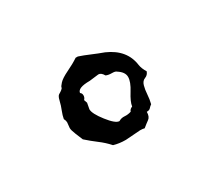

<svg xmlns="http://www.w3.org/2000/svg" viewBox="-49 -725 327 298"><g transform="rotate(-30 114.5 -575.5)"><path d="M42 -560.5 43 -570.3Q43 -573.2 41 -577.1Q42 -583 44.9 -590.3Q47.9 -597.7 49.3 -604Q50.8 -610.4 52.2 -612.3Q53.7 -614.3 55.7 -615.2Q57.6 -616.2 60.1 -618.2Q62.5 -620.1 62.5 -621.6Q62.5 -623 66.9 -627.9Q71.3 -632.8 83.5 -638.7Q95.7 -644.5 104.5 -650.4H108.4Q117.2 -647.5 127.4 -643.1Q137.7 -638.7 148.4 -634.8Q179.7 -621.1 183.6 -591.8Q184.6 -585 189.5 -577.1Q187.5 -571.3 182.1 -569.3Q176.8 -567.4 174.8 -560.5Q172.9 -553.7 172.4 -545.4Q171.9 -537.1 169.9 -529.3Q167 -527.3 165 -524.9Q163.1 -522.5 158.2 -522.5Q158.2 -513.7 153.3 -510.3Q148.4 -506.8 142.6 -502Q139.6 -502.9 134.8 -502.9L108.4 -501Q96.7 -501 86.9 -503.9Q79.1 -512.7 69.3 -520Q59.6 -527.3 50.8 -535.2Q48.8 -540 45.4 -548.3Q42 -556.6 42 -560.5ZM85 -581.1 83 -570.3Q83 -562.5 95.2 -546.9Q107.4 -531.2 114.3 -531.2Q119.1 -534.2 125 -533.7Q130.9 -533.2 136.7 -535.2Q137.7 -539.1 142.6 -541Q143.6 -548.8 151.9 -562Q160.2 -575.2 160.2 -584Q160.2 -592.8 149.4 -599.6Q147.5 -601.6 141.1 -601.6Q134.8 -601.6 130.9 -603.5Q127 -610.4 122.1 -610.4L105.5 -608.4Q84 -608.4 83 -599.6Q85.9 -597.7 85.9 -593.8Q85.9 -589.8 83 -586.9Z"/></g></svg>

Font: Mountains of Christmas
Style: Regular
Weight: 400
Designer: Crystal Kluge
Foundry: Font Diner, Inc DBA Tart Workshop
Version: Version 1.003